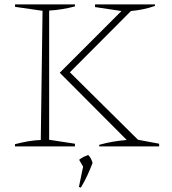

<svg xmlns="http://www.w3.org/2000/svg" viewBox="-20 -664 781 871"><path d="M48 0V-10Q79 -18 108 -23Q137 -28 165 -29L173 -615L48 -633V-644H320V-635Q294 -628 264.5 -623Q235 -618 203 -616V-30L320 -12V0ZM430 0V-7Q490 -24 555 -29L251 -334L531 -614L411 -632V-644H683V-637Q631 -619 574 -614L297 -336L606 -30L702 -12V0ZM338 184 357 92 339 61Q350 52 359.5 47.5Q369 43 380 39Q387 46 391.5 54Q396 62 400 75Q390 102 377 130Q364 158 347 187Z"/></svg>

Font: Piazzolla SC Thin
Style: Regular
Weight: 100
Designer: Juan Pablo del Peral
Foundry: Huerta Tipografica
Version: Version 1.330